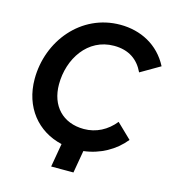

<svg xmlns="http://www.w3.org/2000/svg" viewBox="-122 -809 949 1049"><g transform="rotate(15 352.5 -285.0)"><path d="M264 138H390L412 11C504 0 585 -45 640 -113L557 -193C513 -138 452 -106 383 -106C263 -106 189 -186 189 -307C189 -451 277 -588 426 -588C510 -588 564 -549 595 -483L705 -547C649 -656 544 -708 430 -708C208 -708 53 -516 53 -301C53 -142 147 -27 287 5Z"/></g></svg>

Font: Fixel Display SemiBold
Style: Italic
Weight: 600
Italic angle: -10°
Designer: AlfaBravo + MacPaw
Foundry: Kyrylo Tkachov, Marchela Mozhyna, Serhii Makarenko, Maria Weinstein, Zakhar Kryvoshyya
Version: Version 1.210;Glyphs 3.2 (3217)